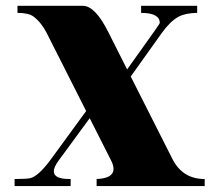

<svg xmlns="http://www.w3.org/2000/svg" viewBox="-20 -629 741 649"><path d="M563 -91.3Q597.2 -23.9 671.9 -23.9V0H306.6V-23.9Q363.8 -26.1 363.8 -58.1Q363.8 -70.3 355.5 -86.7L283.2 -229.5L178.5 -86.7Q161.9 -64.2 161.9 -49.8Q161.9 -23.9 214.8 -23.9Q216.8 -23.9 218.8 -23.9V0H29.3V-23.9Q65.9 -23.9 81.1 -26.4Q109.6 -32.5 152.6 -91.3L271.2 -253.7L137.5 -518.1Q119.4 -553.5 93 -573.2Q76.7 -585.4 39.1 -585.4V-609.4H261.7Q302.2 -607.4 345 -522.7L409.7 -394.3L501.2 -522.7Q520 -549.1 520 -551.5Q520 -585.4 457 -585.4V-609.4H646.5V-585.4Q609.1 -585.4 583.3 -572.5Q554.4 -555.9 527.3 -518.1L421.9 -370.4Z"/></svg>

Font: itsadzoke
Style: Regular
Weight: 700
Width: 7
Version: Version 0.45